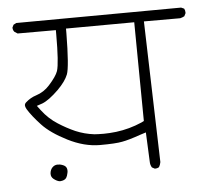

<svg xmlns="http://www.w3.org/2000/svg" viewBox="-42 -589 611 569"><g transform="rotate(-5 264.0 -304.5)"><path d="M369.6 -216.3Q332.5 -200.2 293 -195.3Q272 -192.9 255.9 -192.9Q239.7 -192.9 228 -193.8Q198.7 -197.3 172.4 -208.5Q147 -219.7 122.6 -235.4Q96.2 -252 76.2 -278.3L65.4 -292.5L82.5 -298.3Q102.5 -306.2 130.9 -334Q154.3 -357.4 162.1 -377.4Q170.4 -398.9 171.4 -500V-513.2L374.5 -514.2L377.4 -220.2ZM139.2 -92.8Q139.2 -101.6 134.5 -106.2Q129.9 -110.8 118.7 -113.3Q114.7 -113.8 111.3 -113.8Q102.5 -113.8 95.9 -107.2Q89.4 -100.6 88.4 -89.8Q88.4 -88.4 88.4 -87.4Q88.4 -79.1 95.2 -73.2Q105.5 -64.9 114.3 -64Q128.4 -64.9 133.3 -72.3Q136.7 -77.6 138.2 -85.9Q139.2 -89.4 139.2 -92.8ZM403.3 -514.2H511.2Q517.6 -515.6 523.9 -519L528.3 -527.8Q528.3 -528.8 528.3 -530.3Q528.3 -536.6 525.4 -541.5L516.6 -545.4L25.9 -542.5L17.6 -538.1L13.7 -530.3Q13.7 -529.8 13.7 -528.3Q13.7 -526.9 14.2 -524.9Q15.1 -520.5 18.1 -517.1L27.3 -511.2H141.1V-498Q141.1 -413.1 133.8 -390.1Q128.4 -374.5 106.4 -350.1Q89.4 -331.1 65.9 -323.7Q48.8 -318.4 34.7 -305.7Q30.3 -301.8 30.3 -296.9Q30.3 -292.5 34.2 -285.6Q46.9 -264.6 72.8 -236.8Q97.7 -210 146.5 -185.3Q195.3 -160.6 241.9 -160.6Q288.6 -160.6 308.1 -164.6Q327.6 -168 363.8 -180.7L380.4 -186L384.3 -98.6Q384.3 -88.9 389.2 -81.1L397.5 -76.7Q405.3 -76.7 410.2 -80.1Q414.1 -86.4 415.5 -94.7Z"/></g></svg>

Font: NaikaiFont
Style: ExtraLight
Weight: 200
Version: Version 1.89